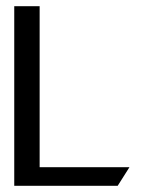

<svg xmlns="http://www.w3.org/2000/svg" viewBox="-20 -600 458 620"><path d="M26 0H360L398 -60H108V-580H26Z"/></svg>

Font: Charger Sport
Style: DfBdNrw
Weight: 400
Designer: Jasper
Foundry: Cannot Into Space Fonts
Version: Version 1.1